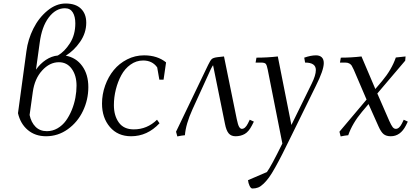

<svg xmlns="http://www.w3.org/2000/svg" viewBox="-20 -766 2352 1089"><path d="M82 -124 129.9 -476.1Q138.7 -543 169.4 -604.2Q200.2 -665.5 249.3 -705.8Q298.3 -746.1 352.1 -746.1Q409.2 -746.1 439.2 -716.8Q469.2 -687.5 469.2 -637.2Q469.2 -579.1 434.3 -528.8Q399.4 -478.5 353 -450.2Q411.6 -439.5 446.3 -391.6Q481 -343.8 481 -272Q481 -200.7 450.7 -137Q420.4 -73.2 364.7 -33.2Q309.1 6.8 241.2 6.8Q179.7 6.8 137.7 -28.6Q95.7 -64 82 -124ZM147.9 -113.8Q156.7 -71.8 181.6 -46.9Q206.5 -22 246.1 -22Q278.3 -22 306.4 -38.3Q334.5 -54.7 353.8 -81.3Q373 -107.9 387 -141.8Q400.9 -175.8 407.5 -211.2Q414.1 -246.6 414.1 -279.8Q414.1 -337.9 387 -375.5Q359.9 -413.1 314 -413.1Q261.7 -413.1 219 -366.2Q176.3 -319.3 166 -244.1ZM184.1 -371.1Q208 -404.8 240.2 -426.3Q272.5 -447.8 308.1 -451.2Q346.2 -473.1 376.7 -520.8Q407.2 -568.4 407.2 -633.8Q407.2 -671.9 392.8 -695.6Q378.4 -719.2 348.1 -719.2Q295.9 -719.2 256.3 -666.7Q216.8 -614.3 205.1 -522.9Z M558.6 -178.2Q558.6 -231 576.4 -280.8Q594.2 -330.6 625.2 -368.4Q656.2 -406.2 701.2 -429.2Q746.1 -452.1 796.9 -452.1Q872.6 -452.1 921.9 -412.1L907.7 -314H883.8L871.6 -383.8Q843.8 -422.9 792 -422.9Q752.9 -422.9 720.5 -399.7Q688 -376.5 668 -339.4Q647.9 -302.2 637 -258.3Q626 -214.4 626 -169.9Q626 -109.9 654.1 -71Q682.1 -32.2 738.8 -32.2Q814.5 -32.2 870.6 -86.9L884.8 -66.9Q815.9 6.8 723.6 6.8Q647.9 6.8 603.3 -45.7Q558.6 -98.1 558.6 -178.2Z M978.5 -19 1160.6 -397.9Q1172.9 -423.8 1181.6 -431.4Q1190.4 -439 1214.8 -441.9L1250.5 -445.8L1322.8 -90.8Q1329.6 -57.6 1336.4 -46.4Q1343.3 -35.2 1351.6 -35.2Q1370.6 -35.2 1385.7 -64.9L1396.5 -86.9L1419.9 -76.2L1408.7 -54.2Q1390.6 -19 1367.9 -6.1Q1345.2 6.8 1315.9 6.8Q1291 6.8 1277.1 -9.5Q1263.2 -25.9 1255.9 -64L1188.5 -396Q1184.1 -390.6 1175.8 -374L1071.8 -146Q1033.7 -62 1028.8 1Q1010.7 2.4 985.8 7.8Z M1386.7 255.9 1493.7 210Q1516.1 180.7 1581.5 47.9L1498.5 -371.1Q1493.7 -396 1487.5 -403.6Q1481.4 -411.1 1460.4 -411.1H1429.7L1434.6 -439Q1495.6 -439 1555.7 -445.8L1632.8 -57.1L1747.6 -291Q1771.5 -338.9 1771.5 -369.1Q1771.5 -411.1 1710.4 -411.1L1705.6 -439Q1743.2 -452.1 1772.5 -452.1Q1793 -452.1 1804.7 -441.2Q1816.4 -430.2 1816.4 -408.2Q1816.4 -368.2 1771.5 -278.8L1632.8 3.9Q1601.6 67.9 1581.8 106.9Q1562 146 1541 183.6Q1520 221.2 1505.6 240.7Q1491.2 260.3 1474.9 276.1Q1458.5 292 1443.8 297.6Q1429.2 303.2 1411.6 303.2Q1402.8 303.2 1395.5 287.8Q1388.2 272.5 1386.7 255.9Z M1905.3 -19 2059.1 -201.2 1986.3 -371.1Q1979 -387.2 1974.6 -394Q1970.2 -400.9 1961.2 -406Q1952.1 -411.1 1938 -411.1H1908.2L1913.1 -439Q1972.2 -439 2030.3 -445.8L2108.9 -261.2L2147 -306.2Q2201.2 -370.6 2225.1 -439.9L2280.3 -445.8L2278.3 -421.9L2120.1 -235.8L2188 -80.1Q2199.2 -55.2 2207 -45.2Q2214.8 -35.2 2225.1 -35.2Q2244.1 -35.2 2259.3 -64.9L2270 -86.9L2293 -76.2L2282.2 -54.2Q2251 6.8 2196.3 6.8Q2170.9 6.8 2156 -5.1Q2141.1 -17.1 2127 -48.8L2070.3 -175.8L2033.2 -131.8Q1978.5 -66.4 1955.1 1Q1937 2.4 1912.1 7.8Z"/></svg>

Font: Dihjauti
Style: Italic
Weight: 400
Italic angle: -9°
Designer: T. Christopher White
Version: Version 3.0.0